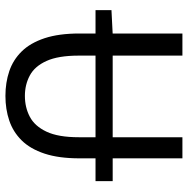

<svg xmlns="http://www.w3.org/2000/svg" viewBox="-12 -684 708 725"><g transform="rotate(90 342.5 -322.0)"><path d="M18.8 -328.2V-388.4L109 -393H664.4V-328.2ZM342.6 12Q292.2 12 249.4 -2.5Q206.6 -16.9 174.7 -49.4Q142.7 -81.9 124.8 -135.8Q107 -189.6 107 -267.5V-656.3H190.5V-265Q190.5 -187.5 210.7 -143.1Q230.8 -98.6 265.5 -80.1Q300.1 -61.5 342.6 -61.5Q386.1 -61.5 421.4 -80.1Q456.7 -98.6 477.7 -143.1Q498.7 -187.5 498.7 -265V-656.3H578.4V-267.5Q578.4 -189.6 560.6 -135.8Q542.8 -81.9 510.7 -49.4Q478.6 -16.9 435.8 -2.5Q393 12 342.6 12Z"/></g></svg>

Font: Source Sans 3
Style: Regular
Weight: 200
Designer: Paul D. Hunt
Foundry: Adobe
Version: Version 3.046;hotconv 1.0.118;makeotfexe 2.5.65603